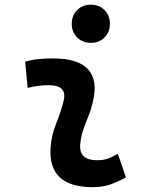

<svg xmlns="http://www.w3.org/2000/svg" viewBox="-20 -771 626 801"><path d="M471.7 -129.4 505.4 -31.2Q475.6 -14.2 442.4 -2.2Q409.2 9.8 366.2 9.8Q180.7 9.8 190.9 -153.3Q194.3 -206.5 214.4 -255.9Q234.4 -305.2 245.1 -349.1Q262.2 -415.5 184.6 -415.5Q138.2 -415.5 95.2 -404.3L85 -513.7Q113.8 -522 142.6 -524.7Q171.4 -527.3 200.2 -527.3Q411.6 -527.3 367.2 -345.2Q359.4 -312 347.7 -283.4Q335.9 -254.9 326.4 -226.8Q316.9 -198.7 314.5 -166.5Q310.1 -102.5 385.3 -102.5Q409.7 -102.5 428 -108.6Q446.3 -114.7 471.7 -129.4ZM358.9 -592.3Q324.7 -592.3 302 -614.7Q279.3 -637.2 279.3 -671.9Q279.3 -706.5 302 -729Q324.7 -751.5 358.9 -751.5Q393.6 -751.5 416 -729Q438.5 -706.5 438.5 -671.9Q438.5 -637.2 416 -614.7Q393.6 -592.3 358.9 -592.3Z"/></svg>

Font: Cascadia Code NF SemiBold
Style: Italic
Weight: 600
Italic angle: -10°
Monospace: yes
Designer: Aaron Bell
Foundry: Saja Typeworks
Version: Version 2404.023; ttfautohint (v1.8.4)